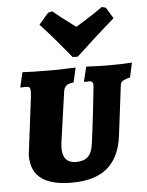

<svg xmlns="http://www.w3.org/2000/svg" viewBox="-54 -810 660 863"><g transform="rotate(-5 275.5 -378.5)"><path d="M202 -150Q202 -82 263 -82Q298 -82 316.5 -100Q335 -118 340 -159Q348 -217 356.5 -291.5Q365 -366 368 -396L370 -417Q370 -429 366 -433.5Q362 -438 352 -438L331 -437L329 -440L345 -505Q356 -505 384 -503.5Q412 -502 440 -502Q477 -502 508.5 -503Q540 -504 551 -505L537 -440Q510 -432 501.5 -426Q493 -420 492 -405L464 -179Q451 -84 395 -37.5Q339 9 236 9Q145 9 99.5 -24Q54 -57 53 -125Q53 -140 56 -156L86 -396Q87 -404 87 -416Q87 -429 83 -433.5Q79 -438 67 -438L43 -437L42 -440L57 -505Q70 -504 108 -503Q146 -502 192 -502Q222 -502 253.5 -503.5Q285 -505 297 -505L282 -439Q259 -437 248.5 -428Q238 -419 236 -400L204 -175ZM214 -766Q243 -741 316 -687Q391 -732 438 -766L456 -761L486 -711Q435 -667 381 -617.5Q327 -568 311 -553H288Q276 -568 234.5 -617.5Q193 -667 152 -711L195 -761Z"/></g></svg>

Font: Alegreya SC ExtraBold
Style: Italic
Weight: 800
Italic angle: -7°
Designer: Juan Pablo del Peral
Foundry: Huerta Tipografica
Version: Version 2.007; ttfautohint (v1.6)